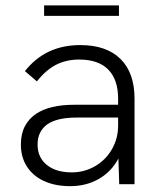

<svg xmlns="http://www.w3.org/2000/svg" viewBox="-20 -662 576 690"><path d="M405.5 -92.5Q381 -45.5 335.5 -19.2Q290 7 232.5 7Q178 7 138 -11.5Q98 -30 76.5 -63.8Q55 -97.5 55 -142.5Q55 -181 69.5 -208.5Q84 -236 110.5 -253.5Q159 -285.5 246.5 -285.5H404.5V-307Q404.5 -376 369 -412Q333.5 -448 264.5 -448Q218.5 -448 182 -429.5Q145.5 -411 112.5 -369.5L69.5 -406.5Q108 -454.5 157.2 -477.2Q206.5 -500 268.5 -500Q362.5 -500 413 -450.2Q463.5 -400.5 463.5 -307V0H408.5ZM238 -42.5Q283 -42.5 321.2 -64.5Q359.5 -86.5 382 -125.2Q404.5 -164 404.5 -211.5V-239.5H254.5Q184 -239.5 149 -214.5Q115 -189 115 -142.5Q115 -96.5 148 -69.5Q181 -42.5 238 -42.5ZM138.5 -642.5H407.5V-605H138.5Z"/></svg>

Font: HK Grotesk Light
Style: Regular
Weight: 300
Designer: Alfredo Marco Pradil
Foundry: Hanken Design Co.
Version: Version 3.001